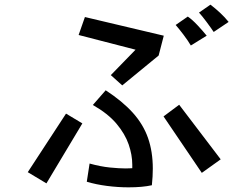

<svg xmlns="http://www.w3.org/2000/svg" viewBox="-20 -795 1040 823"><path d="M896 -658Q884 -676 865 -701.5Q846 -727 833 -741L882 -775Q902 -760 923 -740.5Q944 -721 960 -701ZM798 -600Q785 -622 766 -647Q747 -672 733 -688L785 -724Q804 -711 826.5 -687Q849 -663 866 -642ZM455 -473 561 -582 317 -645 344 -722 682 -642 660 -557 504 -429ZM364 -94Q411 -81 451 -77Q491 -73 519 -73Q527 -73 534.5 -73.5Q542 -74 547 -74V-89Q547 -131 531.5 -176Q516 -221 479.5 -264.5Q443 -308 378 -345L433 -408Q505 -361 549.5 -311.5Q594 -262 614.5 -203.5Q635 -145 635 -72Q635 -56 634 -38Q633 -20 631 -1Q591 8 531 8Q486 8 439 2Q392 -4 352 -16ZM681 -296 748 -346 926 -112 845 -54ZM263 -308 333 -266 179 -9 99 -57Z"/></svg>

Font: Stick
Style: Regular
Weight: 400
Designer: Fontworks Inc.
Foundry: Fontworks Inc.
Version: Version 1.100